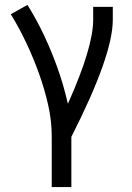

<svg xmlns="http://www.w3.org/2000/svg" viewBox="-20 -558 540 783"><path d="M191 205V0Q191 -67 176 -132Q161 -197 138.5 -259.5Q116 -322 87.5 -382.5Q59 -443 24 -500L92 -538Q130 -477 160.5 -412Q191 -347 215 -279.5Q239 -212 255 -142L257 -135Q360 -365 360 -477V-530H440V-477Q440 -332 271 0V205Z"/></svg>

Font: Iosevka SS01
Style: Regular
Weight: 400
Monospace: yes
Designer: Belleve Invis
Foundry: Belleve Invis
Version: 2.3.3; ttfautohint (v1.8.3)